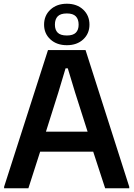

<svg xmlns="http://www.w3.org/2000/svg" viewBox="-20 -1008 715 1028"><path d="M2 -8 237 -740H438L672 -8V0H543L479 -196H195L132 0H2ZM449 -303 382 -513 343 -642H331L292 -512L226 -303ZM338 -766Q284 -766 250 -797Q216 -828 216 -876Q216 -925 250 -956.5Q284 -988 338 -988Q392 -988 425.5 -956.5Q459 -925 459 -876Q459 -828 425.5 -797Q392 -766 338 -766ZM338 -818Q371 -818 386 -833Q401 -848 401 -876Q401 -905 386 -920.5Q371 -936 338 -936Q304 -936 289 -920.5Q274 -905 274 -876Q274 -848 289 -833Q304 -818 338 -818Z"/></svg>

Font: Encode Sans Narrow
Style: SemiBold
Weight: 600
Designer: Pablo Impallari, Andres Torresi
Foundry: Pablo Impallari, Andres Torresi
Version: Version 1.000; ttfautohint (v1.00) -l 8 -r 50 -G 200 -x 14 -